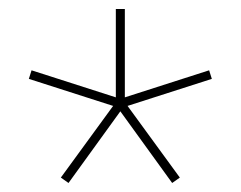

<svg xmlns="http://www.w3.org/2000/svg" viewBox="-20 -770 534 426"><path d="M132 -364 115 -376 231 -535 44 -595 50 -614 237 -554V-750H257V-554L444 -614L450 -595L263 -535L379 -376L362 -364L247 -523Z"/></svg>

Font: M PLUS 1 Thin Thin
Style: Regular
Weight: 250
Version: Version 1.001